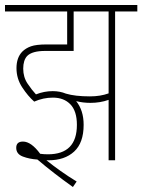

<svg xmlns="http://www.w3.org/2000/svg" viewBox="-20 -642 570 769"><path d="M340 -256Q281 -256 244 -267Q220 -277 191 -277Q157 -277 124 -264Q108 -281 90.5 -307Q73 -333 73 -367Q73 -401 89 -418Q109 -438 161 -438H275V-596H415V-268Q382 -256 340 -256ZM287 85Q254 65 223 43Q192 21 166 0Q170 0 174 0Q239 0 277 -35Q315 -70 315 -142Q315 -200 285 -237Q312 -230 342 -230Q381 -230 415 -242V0H441V-596H530V-622H0V-596H249V-464H167Q125 -464 104 -456.5Q83 -449 69 -435Q46 -411 46 -369Q46 -327 69 -292Q92 -257 117 -235Q153 -251 192 -251Q236 -251 262 -224Q288 -197 288 -142Q288 -24 172 -24Q156 -24 141 -26Q105 -75 72 -75Q45 -75 45 -50Q45 -25 71.5 -15Q98 -5 130 -3Q192 50 272 107Z"/></svg>

Font: Noto Sans Devanagari Extra Condensed Thin
Style: Regular
Weight: 250
Width: 2
Designer: Monotype Design Team
Foundry: Monotype Imaging Inc.
Version: 1.000